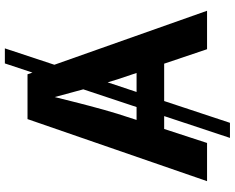

<svg xmlns="http://www.w3.org/2000/svg" viewBox="-107 -752 952 778"><g transform="rotate(-90 369.0 -363.0)"><path d="M562 -819.3H501L463.9 -707.5L457 -727.5H275.4L23.9 0H178.7L235.4 -173.8H287.6L199.2 92.8H260.3L348.6 -173.8H500L558.6 0H714.4L495.6 -618.7ZM272 -285.6 296.9 -362.8C318.4 -432.6 339.8 -516.6 364.7 -617.2L396 -501.5L324.2 -285.6ZM385.3 -285.6 424.3 -402.8 436.5 -362.8 462.4 -285.6Z"/></g></svg>

Font: Raveo SemiBold
Style: Regular
Weight: 600
Designer: Jakub Foglar, Rasmus Andersson (Inter)
Foundry: Jakubfoglar.com
Version: Version 1.100;Glyphs 3.2.3 (3260)